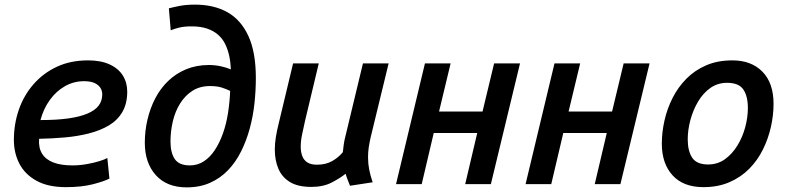

<svg xmlns="http://www.w3.org/2000/svg" viewBox="-20 -796 3400 830"><path d="M265 13Q187 13 137 -15Q87 -43 63.5 -89Q40 -135 40 -191Q40 -260 61.5 -322Q83 -384 125 -432Q167 -480 226 -507.5Q285 -535 361 -535Q416 -535 454 -517.5Q492 -500 511 -469.5Q530 -439 530 -400Q530 -348 509 -312Q488 -276 451 -254Q414 -232 365.5 -219.5Q317 -207 261.5 -202Q206 -197 149 -196Q146 -157 162 -131.5Q178 -106 211 -93.5Q244 -81 293 -81Q324 -81 355 -86.5Q386 -92 410 -99.5Q434 -107 444 -113L453 -24Q430 -12 381.5 0.5Q333 13 265 13ZM155 -277Q225 -277 275 -284Q325 -291 358 -305Q391 -319 406.5 -339.5Q422 -360 422 -388Q422 -403 414.5 -415.5Q407 -428 390 -436.5Q373 -445 343 -445Q299 -445 261 -423.5Q223 -402 195.5 -364Q168 -326 155 -277Z M787 14Q701 14 653.5 -39Q606 -92 606 -179Q606 -230 617.5 -279Q629 -328 651 -370.5Q673 -413 706.5 -445.5Q740 -478 784.5 -496.5Q829 -515 883 -515Q909 -515 934.5 -509.5Q960 -504 978 -496Q977 -526 971 -554Q965 -582 953.5 -605.5Q942 -629 922.5 -646Q903 -663 875 -672.5Q847 -682 808 -682Q777 -682 756 -677Q735 -672 718 -665L710 -760Q729 -765 757 -770.5Q785 -776 823 -776Q904 -776 962.5 -743.5Q1021 -711 1053.5 -641Q1086 -571 1086 -459Q1086 -405 1080 -349Q1074 -293 1059.5 -240Q1045 -187 1022 -141Q999 -95 966 -60.5Q933 -26 888.5 -6Q844 14 787 14ZM801 -81Q834 -81 861 -98.5Q888 -116 908.5 -147Q929 -178 943.5 -218.5Q958 -259 965.5 -306.5Q973 -354 975 -403Q959 -411 938.5 -417.5Q918 -424 888 -424Q844 -424 812 -403.5Q780 -383 758.5 -348.5Q737 -314 727 -271Q717 -228 717 -184Q717 -136 735.5 -108.5Q754 -81 801 -81Z M1326 12Q1268 12 1233.5 -9Q1199 -30 1183.5 -66.5Q1168 -103 1168 -149Q1168 -176 1172.5 -203.5Q1177 -231 1184 -259L1247 -522H1358L1299 -275Q1293 -247 1286.5 -217.5Q1280 -188 1280 -161Q1280 -140 1286.5 -122Q1293 -104 1308.5 -94Q1324 -84 1350 -84Q1389 -84 1416.5 -100Q1444 -116 1462 -138Q1464 -155 1466 -171Q1468 -187 1473 -206L1549 -522H1660L1582 -201Q1577 -179 1574 -158.5Q1571 -138 1571 -116Q1571 -89 1576 -63Q1581 -37 1591 -8L1493 7Q1489 -3 1483 -18.5Q1477 -34 1474 -45Q1452 -27 1415 -7.5Q1378 12 1326 12Z M1692 0 1817 -522H1928L1878 -314H2066L2116 -522H2228L2102 0H1991L2043 -221H1855L1803 0Z M2252 0 2377 -522H2488L2438 -314H2626L2676 -522H2788L2662 0H2551L2603 -221H2415L2363 0Z M3021 13Q2934 13 2887.5 -38Q2841 -89 2841 -175Q2841 -224 2852.5 -275Q2864 -326 2887.5 -372.5Q2911 -419 2947 -455.5Q2983 -492 3032.5 -513.5Q3082 -535 3146 -535Q3228 -535 3276 -486Q3324 -437 3324 -347Q3324 -298 3312.5 -247Q3301 -196 3278 -149.5Q3255 -103 3219 -66.5Q3183 -30 3133.5 -8.5Q3084 13 3021 13ZM3041 -85Q3082 -85 3113.5 -107.5Q3145 -130 3167.5 -166.5Q3190 -203 3201.5 -246Q3213 -289 3213 -329Q3213 -380 3193.5 -409Q3174 -438 3123 -438Q3082 -438 3050.5 -415.5Q3019 -393 2997.5 -356.5Q2976 -320 2964.5 -277Q2953 -234 2953 -194Q2953 -143 2972.5 -114Q2992 -85 3041 -85Z"/></svg>

Font: Ubuntu Sans Mono Medium
Style: Italic
Weight: 500
Italic angle: -13.5°
Monospace: yes
Designer: Dalton Maag Ltd
Foundry: Dalton Maag Ltd
Version: Version 1.006